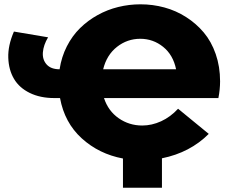

<svg xmlns="http://www.w3.org/2000/svg" viewBox="-20 -734 1073 895"><path d="M553.2 141.1V4.9Q441.4 -16.1 361.1 -89.1Q280.8 -162.1 259.8 -276.9H232.9Q167.5 -276.9 118.7 -300.8Q69.8 -324.7 45.2 -366.5Q20.5 -408.2 18.6 -464.8Q16.6 -521.5 44.9 -586.9L204.1 -560.1Q182.6 -523.9 179.9 -490Q177.2 -456.1 197.3 -433.6Q217.3 -411.1 257.8 -411.1Q266.6 -468.8 291.7 -518.1Q316.9 -567.4 353.3 -603Q389.6 -638.7 435.1 -663.8Q480.5 -689 531.2 -701.4Q582 -713.9 634.8 -713.9Q692.4 -713.9 746.3 -699.2Q800.3 -684.6 847.4 -654.5Q894.5 -624.5 929.9 -582.5Q965.3 -540.5 985.6 -481.9Q1005.9 -423.3 1005.9 -355Q1005.9 -316.9 998 -276.9H464.8Q484.4 -216.8 533.2 -182.9Q582 -148.9 643.1 -148.9Q687.5 -148.9 731 -168.7Q774.4 -188.5 810.1 -227.1L953.1 -109.9Q865.7 -22.5 734.9 3.9V141.1ZM460.9 -411.1H800.8Q787.1 -478 740.5 -515.6Q693.8 -553.2 633.8 -553.2Q573.2 -553.2 525.1 -515.4Q477.1 -477.5 460.9 -411.1Z"/></svg>

Font: Montserrat ExtraBold
Style: Regular
Weight: 800
Designer: Julieta Ulanovsky
Foundry: Julieta Ulanovsky
Version: Version 9.000